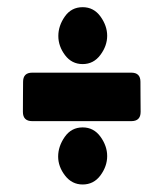

<svg xmlns="http://www.w3.org/2000/svg" viewBox="-20 -545 449 524"><path d="M139.2 -446.8Q139.2 -474.6 157 -500Q174.8 -525.4 205.6 -525.4Q235.8 -525.4 254.2 -500Q272.5 -474.6 272.5 -447.3Q272.5 -419.9 253.9 -395Q235.4 -370.1 205.6 -370.1Q175.8 -370.1 157.5 -394.5Q139.2 -418.9 139.2 -446.8ZM42.5 -239.7Q42.5 -260.3 42.7 -280.8Q43 -301.3 43 -321.8Q43 -346.7 67.9 -346.7H338.4Q363.3 -346.7 363.3 -321.8Q363.3 -301.3 363.5 -280.8Q363.8 -260.3 363.8 -239.7Q363.8 -214.4 338.4 -214.4H67.9Q42.5 -214.4 42.5 -239.7ZM138.7 -117.7Q138.7 -145.5 156.7 -171.4Q174.8 -197.3 205.6 -197.3Q235.8 -197.3 254.2 -171.9Q272.5 -146.5 272.5 -119.1Q272.5 -91.3 254.2 -66.4Q235.8 -41.5 205.6 -41.5Q176.3 -41.5 157.5 -65.9Q138.7 -90.3 138.7 -117.7Z"/></svg>

Font: Belanosima SemiBold
Style: Regular
Weight: 600
Designer: The DocRepair Project, Santiago Orozco
Foundry: Google
Version: Version 2.000